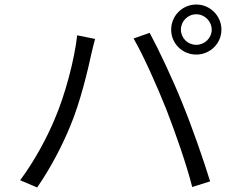

<svg xmlns="http://www.w3.org/2000/svg" viewBox="-20 -824 1040 848"><path d="M779 -693C779 -730 809 -761 847 -761C884 -761 915 -730 915 -693C915 -656 884 -626 847 -626C809 -626 779 -656 779 -693ZM736 -693C736 -632 785 -583 847 -583C908 -583 958 -632 958 -693C958 -754 908 -804 847 -804C785 -804 736 -754 736 -693ZM222 -299C188 -217 132 -112 69 -28L144 4C201 -78 254 -178 291 -269C335 -373 370 -523 383 -584C388 -605 394 -631 400 -652L321 -668C308 -555 266 -401 222 -299ZM715 -340C756 -234 804 -97 829 2L908 -23C881 -112 828 -264 787 -364C744 -472 680 -607 641 -679L570 -654C613 -580 674 -443 715 -340Z"/></svg>

Font: Genne Gothic Normal
Style: Regular
Weight: 350
Designer: Ryoko NISHIZUKA (kana & ideographs); Paul D. Hunt (Latin, Greek & Cyrillic); Wenlong ZHANG (bopomofo); Sandoll Communica
Foundry: Adobe Systems Incorporated
Version: Version 1.004;PS 1.004;hotconv 16.6.51;makeotf.lib2.5.65220